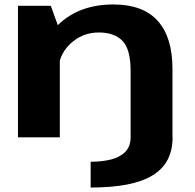

<svg xmlns="http://www.w3.org/2000/svg" viewBox="-20 -615 872 860"><path d="M386 225Q478.5 225 547.8 211.8Q617 198.5 662.5 171Q708 143.5 730.5 101Q753 58.5 753 0H565Q565 41 541 65.2Q517 89.5 476.8 99.5Q436.5 109.5 386 109.5ZM60.5 0H248V-477L207.5 -589H60.5ZM565 0H752.5V-307Q752.5 -448 686.5 -521.5Q620.5 -595 488 -595Q336 -595 242.5 -505.8Q149 -416.5 149 -340.5L240 -287.5Q240 -366.5 294 -418Q348 -469.5 422.5 -469.5Q493 -469.5 529 -431.5Q565 -393.5 565 -298Z"/></svg>

Font: Anybody Expanded
Style: Bold
Weight: 700
Width: 7
Designer: Tyler Finck
Foundry: Etcetera Type Company
Version: Version 1.113;gftools[0.9.25]